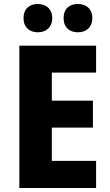

<svg xmlns="http://www.w3.org/2000/svg" viewBox="-20 -1036 552 963"><path d="M98 -945C98 -898 129 -874 170 -874C210 -874 242 -899 242 -945C242 -992 210 -1016 170 -1016C129 -1016 98 -993 98 -945ZM299 -945C299 -898 329 -874 371 -874C412 -874 443 -899 443 -945C443 -992 412 -1016 371 -1016C329 -1016 299 -993 299 -945ZM462 -93V-229H240V-396H446V-531H240V-672H462V-807H77V-93Z"/></svg>

Font: Noto Sans Kannada UI SemiCondensed ExtraBold
Style: Regular
Weight: 800
Width: 4
Designer: Jelle Bosma - Monotype Design Team
Foundry: Monotype Imaging Inc.
Version: Version 2.005